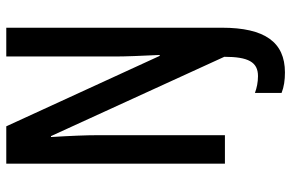

<svg xmlns="http://www.w3.org/2000/svg" viewBox="-182 -572 950 627"><g transform="rotate(-90 293.5 -259.0)"><path d="M370 196C469 196 516 130 516 -10V-714H422V-359C422 -325 424 -276 427 -213H424L194 -714H72V0H165V-417C165 -452 163 -504 159 -568H162L421 -2C421 76 404 108 358 108C338 108 319 104 303 98V185C323 193 345 196 370 196Z"/></g></svg>

Font: Noto Sans Gurmukhi UI ExtraCondensed Medium
Style: Regular
Weight: 500
Width: 2
Designer: Jelle Bosma - Monotype Design Team
Foundry: Monotype Imaging Inc.
Version: Version 2.004